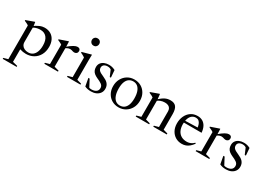

<svg xmlns="http://www.w3.org/2000/svg" viewBox="-7 -1653 3903 2832"><g transform="rotate(30 1944.0 -237.0)"><path d="M431.5 -221Q431.5 -312 392.5 -359Q353.5 -406 285.5 -406Q257 -406 231 -400.5Q205 -395 181.8 -383.8Q158.5 -372.5 138 -354L135.5 -381Q165 -404.5 191.2 -420.5Q217.5 -436.5 240.8 -446.2Q264 -456 284.5 -460.2Q305 -464.5 322.5 -464.5Q386.5 -464.5 430.5 -437.5Q474.5 -410.5 497.5 -362.2Q520.5 -314 520.5 -250.5Q520.5 -169.5 487.5 -111Q454.5 -52.5 398.5 -21.2Q342.5 10 273.5 10Q247.5 10 222.2 6Q197 2 171 -6.5Q145 -15 118.5 -29H168.5V206.5L252.5 227.5V244H15V227.5L89.5 206.5V-367.5Q83 -373.5 73 -379Q63 -384.5 48.8 -391.2Q34.5 -398 16 -406V-417.5L151 -466.5H158.5L168.5 -398.5V-127.5Q168.5 -98.5 184 -75.2Q199.5 -52 227 -38.8Q254.5 -25.5 291 -25.5Q335.5 -25.5 367 -49Q398.5 -72.5 415 -116.5Q431.5 -160.5 431.5 -221Z M885.5 -462Q910 -462 922 -449.8Q934 -437.5 934 -417.5Q934 -393.5 918.8 -379Q903.5 -364.5 878.5 -364.5Q867.5 -364.5 856.2 -368.2Q845 -372 832.8 -375.5Q820.5 -379 805.5 -379Q793 -379 779.5 -375Q766 -371 752.8 -364Q739.5 -357 728.5 -347.5L721 -366.5Q753 -394.5 778.2 -412.8Q803.5 -431 823 -442Q842.5 -453 857.8 -457.5Q873 -462 885.5 -462ZM736.5 -373V-38L815.5 -17V0H583V-17L657.5 -38V-367.5Q651 -373.5 641 -379Q631 -384.5 616.8 -391.2Q602.5 -398 584 -406V-417.5L725.5 -466.5H733.5Z M1077 -594Q1049 -594 1031.8 -612.8Q1014.5 -631.5 1014.5 -657Q1014.5 -682.5 1031.8 -700.2Q1049 -718 1077 -718Q1105.5 -718 1122.2 -700.2Q1139 -682.5 1139 -657Q1139 -631.5 1122.2 -612.8Q1105.5 -594 1077 -594ZM1125 -466.5 1123 -380V-38L1198.5 -17V0H969V-17L1043.5 -38V-371.5Q1038 -376.5 1026.5 -383.8Q1015 -391 1000.5 -398.5Q986 -406 970.5 -412.5V-425.5L1118 -466.5Z M1418 -464.5Q1448 -464.5 1472.5 -458.5Q1497 -452.5 1526 -438L1536 -313.5H1516.5L1462.5 -440L1498 -397Q1476.5 -416.5 1457.8 -425.2Q1439 -434 1414.5 -434Q1375 -434 1352.5 -416.2Q1330 -398.5 1330 -366.5Q1330 -343 1341.8 -327Q1353.5 -311 1376.5 -297.8Q1399.5 -284.5 1434 -270Q1459.5 -259 1480.5 -246Q1501.5 -233 1516.2 -216.5Q1531 -200 1539.2 -178.5Q1547.5 -157 1547.5 -128.5Q1547.5 -85.5 1525.2 -54.2Q1503 -23 1465.5 -6.5Q1428 10 1381 10Q1349 10 1323.8 4.8Q1298.5 -0.5 1274 -12L1249.5 -145H1271L1343.5 -7.5L1294.5 -42.5Q1311.5 -33.5 1324.8 -28.2Q1338 -23 1350 -21.2Q1362 -19.5 1374.5 -19.5Q1420.5 -19.5 1450.2 -40.2Q1480 -61 1480 -103Q1480 -123 1471.5 -137.8Q1463 -152.5 1447.5 -164Q1432 -175.5 1411.2 -185.8Q1390.5 -196 1366.5 -206.5Q1334.5 -221 1312 -238.8Q1289.5 -256.5 1277.8 -281.5Q1266 -306.5 1266 -340.5Q1266 -380 1286.2 -407.8Q1306.5 -435.5 1341 -450Q1375.5 -464.5 1418 -464.5Z M1852.5 -23Q1894 -23 1924.5 -44.2Q1955 -65.5 1972 -109.2Q1989 -153 1989 -219Q1989 -288.5 1972.2 -335.8Q1955.5 -383 1924.8 -407.2Q1894 -431.5 1851.5 -431.5Q1810 -431.5 1779.5 -410.2Q1749 -389 1732 -345.5Q1715 -302 1715 -235.5Q1715 -166.5 1731.8 -119Q1748.5 -71.5 1779.2 -47.2Q1810 -23 1852.5 -23ZM1850.5 10Q1785.5 10 1734.8 -19.8Q1684 -49.5 1655 -102.5Q1626 -155.5 1626 -224Q1626 -294 1656.2 -348.5Q1686.5 -403 1737.8 -433.8Q1789 -464.5 1853.5 -464.5Q1919 -464.5 1969.5 -434.8Q2020 -405 2049 -352.2Q2078 -299.5 2078 -230.5Q2078 -160.5 2047.8 -106.2Q2017.5 -52 1966 -21Q1914.5 10 1850.5 10Z M2293 -373V-38L2368.5 -17V0H2139.5V-17L2214 -38V-367.5Q2206 -374.5 2190.2 -383Q2174.5 -391.5 2140.5 -406V-417.5L2275.5 -466.5H2283ZM2438.5 -17 2514 -38V-302.5Q2514 -332 2502.5 -352.5Q2491 -373 2468 -384Q2445 -395 2410.5 -395Q2371 -395 2336.8 -381.5Q2302.5 -368 2286 -350.5L2270.5 -365Q2301.5 -393.5 2326.8 -412.8Q2352 -432 2374.8 -443.5Q2397.5 -455 2420.2 -459.8Q2443 -464.5 2468 -464.5Q2533 -464.5 2563.2 -425.8Q2593.5 -387 2593.5 -302.5V-38L2668.5 -17V0H2438.5Z M2929 -464.5Q2978.5 -464.5 3015.2 -443Q3052 -421.5 3073.8 -380Q3095.5 -338.5 3100.5 -278H2786L2787 -310L3050 -318L3014.5 -297.5Q3010.5 -339.5 2999 -369Q2987.5 -398.5 2968 -414.2Q2948.5 -430 2919 -430Q2882 -430 2854.8 -409.5Q2827.5 -389 2812.5 -349.2Q2797.5 -309.5 2797.5 -253Q2797.5 -188 2819.2 -143.5Q2841 -99 2880.8 -76.5Q2920.5 -54 2975 -54Q2997 -54 3018 -59.8Q3039 -65.5 3058.8 -77.2Q3078.5 -89 3095 -106L3106 -95Q3079 -58 3051.2 -34.8Q3023.5 -11.5 2992.8 -0.8Q2962 10 2926.5 10Q2866 10 2818.5 -18.5Q2771 -47 2743.5 -98.8Q2716 -150.5 2716 -220.5Q2716 -287 2741.5 -342.5Q2767 -398 2814.8 -431.2Q2862.5 -464.5 2929 -464.5Z M3463 -462Q3487.5 -462 3499.5 -449.8Q3511.5 -437.5 3511.5 -417.5Q3511.5 -393.5 3496.2 -379Q3481 -364.5 3456 -364.5Q3445 -364.5 3433.8 -368.2Q3422.5 -372 3410.2 -375.5Q3398 -379 3383 -379Q3370.5 -379 3357 -375Q3343.5 -371 3330.2 -364Q3317 -357 3306 -347.5L3298.5 -366.5Q3330.5 -394.5 3355.8 -412.8Q3381 -431 3400.5 -442Q3420 -453 3435.2 -457.5Q3450.5 -462 3463 -462ZM3314 -373V-38L3393 -17V0H3160.5V-17L3235 -38V-367.5Q3228.5 -373.5 3218.5 -379Q3208.5 -384.5 3194.2 -391.2Q3180 -398 3161.5 -406V-417.5L3303 -466.5H3311Z M3717 -464.5Q3747 -464.5 3771.5 -458.5Q3796 -452.5 3825 -438L3835 -313.5H3815.5L3761.5 -440L3797 -397Q3775.5 -416.5 3756.8 -425.2Q3738 -434 3713.5 -434Q3674 -434 3651.5 -416.2Q3629 -398.5 3629 -366.5Q3629 -343 3640.8 -327Q3652.5 -311 3675.5 -297.8Q3698.5 -284.5 3733 -270Q3758.5 -259 3779.5 -246Q3800.5 -233 3815.2 -216.5Q3830 -200 3838.2 -178.5Q3846.5 -157 3846.5 -128.5Q3846.5 -85.5 3824.2 -54.2Q3802 -23 3764.5 -6.5Q3727 10 3680 10Q3648 10 3622.8 4.8Q3597.5 -0.5 3573 -12L3548.5 -145H3570L3642.5 -7.5L3593.5 -42.5Q3610.5 -33.5 3623.8 -28.2Q3637 -23 3649 -21.2Q3661 -19.5 3673.5 -19.5Q3719.5 -19.5 3749.2 -40.2Q3779 -61 3779 -103Q3779 -123 3770.5 -137.8Q3762 -152.5 3746.5 -164Q3731 -175.5 3710.2 -185.8Q3689.5 -196 3665.5 -206.5Q3633.5 -221 3611 -238.8Q3588.5 -256.5 3576.8 -281.5Q3565 -306.5 3565 -340.5Q3565 -380 3585.2 -407.8Q3605.5 -435.5 3640 -450Q3674.5 -464.5 3717 -464.5Z"/></g></svg>

Font: Newsreader 36pt
Style: Regular
Weight: 400
Designer: Hugues Gentile
Foundry: Production Type
Version: Version 1.003